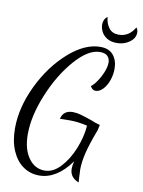

<svg xmlns="http://www.w3.org/2000/svg" viewBox="-104 -969 839 1127"><g transform="rotate(10 315.5 -406.0)"><path d="M22 -161Q22 -286 85 -417Q148 -548 244.5 -633.5Q341 -719 433 -719Q486 -719 511.5 -687Q537 -655 537 -606Q537 -571 525 -537Q513 -503 492.5 -481.5Q472 -460 449 -460Q429 -460 418 -483Q433 -493 451.5 -520Q470 -547 483 -579Q496 -611 496 -636Q496 -660 481.5 -674.5Q467 -689 436 -689Q367 -689 288 -599Q209 -509 155.5 -379Q102 -249 102 -141Q102 -52 139.5 0.5Q177 53 236 53Q286 53 330 6Q374 -41 402.5 -112Q431 -183 436 -250Q378 -263 333 -263L272 -262Q284 -314 340 -314Q364 -314 388.5 -307Q413 -300 456 -285Q481 -274 509 -267L502 -235Q467 -143 454 -87.5Q441 -32 441 9Q441 25 443 55Q445 75 445 87Q391 66 391 15Q391 -7 398 -31Q313 87 209 87Q156 87 113.5 57.5Q71 28 46.5 -28.5Q22 -85 22 -161ZM420 -850Q420 -883 444 -899Q447 -861 467 -834.5Q487 -808 525 -808Q587 -808 621 -868Q631 -858 631 -838Q631 -805 598.5 -781.5Q566 -758 523 -758Q488 -758 464.5 -772.5Q441 -787 430.5 -808.5Q420 -830 420 -850Z"/></g></svg>

Font: Dancing Script
Style: Regular
Weight: 400
Designer: Pablo Impallari
Foundry: Pablo Impallari
Version: Version 2.000